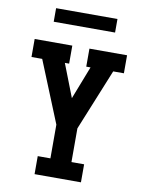

<svg xmlns="http://www.w3.org/2000/svg" viewBox="-99 -991 798 1060"><g transform="rotate(10 300.0 -461.5)"><path d="M170 0V-101H241V-290L101 -634H41V-735H252V-634H228L300 -449L372 -634H348V-735H559V-634H499L359 -290V-101H430V0ZM128 -847V-923H472V-847Z"/></g></svg>

Font: Iosevka Etoile
Style: Bold
Weight: 700
Designer: Belleve Invis
Foundry: Belleve Invis
Version: Version 28.1.0; ttfautohint (v1.8.4)